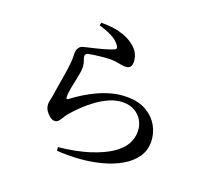

<svg xmlns="http://www.w3.org/2000/svg" viewBox="-137 -952 1274 1172"><g transform="rotate(20 500.0 -365.5)"><path d="M325 -762 330 -780Q403 -780 448.5 -767.5Q494 -755 523 -737Q561 -714 579.5 -685Q598 -656 598 -620Q598 -600 588.5 -589Q579 -578 558 -578Q542 -578 530 -580.5Q518 -583 503.5 -585.5Q489 -588 466 -589Q441 -589 412 -586.5Q383 -584 359.5 -580.5Q336 -577 323 -574Q310 -572 305.5 -566.5Q301 -561 301 -554Q301 -544 308 -526.5Q315 -509 316 -490Q317 -470 313.5 -450.5Q310 -431 305 -406Q299 -375 292 -342Q285 -309 286 -280Q286 -272 289 -271Q293 -269 299 -273Q332 -298 370.5 -322Q409 -346 452 -365.5Q495 -385 540.5 -396.5Q586 -408 632 -408Q710 -408 761 -377.5Q812 -347 838 -299.5Q864 -252 864 -199Q864 -142 833.5 -99Q803 -56 750.5 -25.5Q698 5 630.5 23Q563 41 489 46.5Q415 52 343 47L340 24Q397 19 450 8Q503 -3 537 -14Q626 -43 676 -78Q726 -113 746 -151.5Q766 -190 766 -229Q766 -269 748 -300.5Q730 -332 698 -350.5Q666 -369 623 -369Q581 -369 539 -351.5Q497 -334 457.5 -305.5Q418 -277 384.5 -244.5Q351 -212 326 -182Q316 -169 307.5 -154.5Q299 -140 289.5 -129.5Q280 -119 265 -119Q242 -119 218 -147Q206 -159 200 -173.5Q194 -188 194 -203Q194 -216 198.5 -234Q203 -252 206 -276Q210 -302 216 -338.5Q222 -375 228 -410.5Q234 -446 236 -470Q240 -496 239.5 -513.5Q239 -531 239 -549Q239 -567 248 -583.5Q257 -600 283 -605Q307 -611 341.5 -619Q376 -627 410 -637Q444 -647 462 -655Q470 -658 471 -664Q474 -672 464 -684Q445 -712 408.5 -730Q372 -748 325 -762Z"/></g></svg>

Font: Early Summer Mincho SemiBold
Style: Regular
Weight: 600
Designer: GuiWonder
Version: Version 1.002